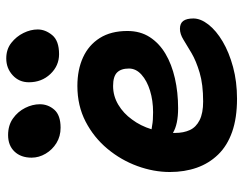

<svg xmlns="http://www.w3.org/2000/svg" viewBox="-104 -682 796 629"><g transform="rotate(-90 294.5 -368.0)"><path d="M285 10Q222 10 176.5 -6Q131 -22 102 -52Q73 -82 59 -122Q45 -162 45 -210Q45 -263 64.5 -316.5Q84 -370 121 -414.5Q158 -459 210 -486Q262 -513 327 -513Q380 -513 420.5 -494.5Q461 -476 484 -439.5Q507 -403 507 -349Q507 -307 487 -276Q467 -245 432.5 -224.5Q398 -204 352 -193.5Q306 -183 254 -183Q201 -183 173 -200Q173 -196 173 -193Q173 -165 182.5 -144.5Q192 -124 215 -112.5Q238 -101 276 -101Q332 -101 370.5 -112.5Q409 -124 434.5 -139Q460 -154 478.5 -165.5Q497 -177 514 -177Q532 -177 540 -166Q548 -155 548 -133Q548 -109 528 -83.5Q508 -58 472.5 -37Q437 -16 389 -3Q341 10 285 10ZM185 -270Q191 -269 198 -268Q213 -265 241 -265Q279 -265 311.5 -275Q344 -285 364 -303Q384 -321 384 -344Q384 -370 371 -383Q358 -396 327 -396Q294 -396 265.5 -379Q237 -362 217 -334Q196 -306 185 -270ZM431 -573Q393 -573 366 -601.5Q339 -630 339 -672Q339 -704 362 -725Q385 -746 417 -746Q447 -746 468 -729.5Q489 -713 500.5 -689.5Q512 -666 512 -643Q512 -618 493.5 -595.5Q475 -573 431 -573ZM190 -568Q162 -568 140 -581.5Q118 -595 105 -617Q92 -639 92 -663Q92 -698 112 -719Q132 -740 166 -740Q198 -740 220.5 -724Q243 -708 255 -684Q267 -660 267 -636Q267 -609 249 -588.5Q231 -568 190 -568Z"/></g></svg>

Font: Shantell Sans Light SemiBold
Style: Regular
Weight: 600
Version: Version 1.008;[ac192a2d6]